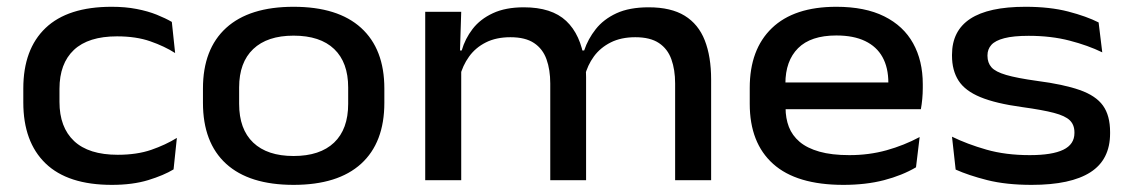

<svg xmlns="http://www.w3.org/2000/svg" viewBox="-20 -518 3246 552"><path d="M301.5 13.5Q175 13.5 111 -48.2Q47 -110 47 -223.5V-263.5Q47 -376.5 111 -437.5Q175 -498.5 301 -498.5Q340.5 -498.5 372.8 -492.2Q405 -486 430.5 -475.8Q456 -465.5 474 -455L483.5 -365.5Q453 -385 412.2 -399.2Q371.5 -413.5 316.5 -413.5Q234 -413.5 192.5 -374.5Q151 -335.5 151 -262.5V-225Q151 -152 193 -112.5Q235 -73 318.5 -73Q373.5 -73 414.8 -87.2Q456 -101.5 488.5 -121.5L479 -31Q451 -14 406.2 -0.2Q361.5 13.5 301.5 13.5Z M824 13.5Q696.5 13.5 630 -47.2Q563.5 -108 563.5 -222.5V-263.5Q563.5 -377 630.2 -437.8Q697 -498.5 824 -498.5Q951.5 -498.5 1018.2 -437.8Q1085 -377 1085 -263.5V-222.5Q1085 -108 1018.2 -47.2Q951.5 13.5 824 13.5ZM824 -69.5Q900 -69.5 940.5 -108Q981 -146.5 981 -219.5V-266.5Q981 -338.5 940.8 -377Q900.5 -415.5 824 -415.5Q748.5 -415.5 708 -377Q667.5 -338.5 667.5 -266.5V-219.5Q667.5 -146.5 708 -108Q748.5 -69.5 824 -69.5Z M1921 0V-278Q1921 -317.5 1910.2 -347.5Q1899.5 -377.5 1874.5 -394.2Q1849.5 -411 1806.5 -411Q1765.5 -411 1735.8 -396Q1706 -381 1687.5 -355.8Q1669 -330.5 1661 -298.5L1647.5 -373H1659.5Q1670.5 -406 1692.8 -434.2Q1715 -462.5 1752.2 -479.8Q1789.5 -497 1845 -497Q1909 -497 1948.5 -472.8Q1988 -448.5 2006.2 -402Q2024.5 -355.5 2024.5 -289V0ZM1202.5 0V-484H1306L1302 -357L1306 -346.5V0ZM1562 0V-278Q1562 -317.5 1551.2 -347.5Q1540.5 -377.5 1515.5 -394.2Q1490.5 -411 1447.5 -411Q1406.5 -411 1376.8 -396Q1347 -381 1328.5 -355.2Q1310 -329.5 1302 -297.5L1288.5 -373H1307.5Q1317 -406.5 1338.8 -434.8Q1360.5 -463 1397 -480Q1433.5 -497 1486 -497Q1566 -497 1607.8 -457.8Q1649.5 -418.5 1660 -344Q1662.5 -334 1663.8 -320.8Q1665 -307.5 1665 -296V0Z M2405 13.5Q2270 13.5 2202.8 -46.8Q2135.5 -107 2135.5 -219.5V-265.5Q2135.5 -376 2199.2 -437.2Q2263 -498.5 2384.5 -498.5Q2467 -498.5 2522.2 -471Q2577.5 -443.5 2605.2 -393.5Q2633 -343.5 2633 -276V-265Q2633 -249.5 2631.5 -233.5Q2630 -217.5 2627.5 -204H2531.5Q2533 -223.5 2533.5 -243.2Q2534 -263 2534 -280Q2534 -323.5 2517.2 -353.8Q2500.5 -384 2467.2 -400Q2434 -416 2384.5 -416Q2311 -416 2274.5 -379.5Q2238 -343 2238 -277.5V-250.5L2238.5 -239V-208Q2238.5 -178 2248 -153.2Q2257.5 -128.5 2279 -110.2Q2300.5 -92 2335.8 -82Q2371 -72 2422 -72Q2478.5 -72 2528.8 -86Q2579 -100 2624 -124L2613.5 -37Q2573.5 -13.5 2521.5 0Q2469.5 13.5 2405 13.5ZM2186 -204V-281H2607V-204Z M2946 13.5Q2872.5 13.5 2818.2 -0.2Q2764 -14 2727.5 -30.5L2717 -125Q2761 -103.5 2816 -87.8Q2871 -72 2940.5 -72Q3005 -72 3037 -87.5Q3069 -103 3069 -135.5V-137.5Q3069 -159 3055.8 -172Q3042.5 -185 3010 -193.5Q2977.5 -202 2919.5 -210Q2842.5 -220.5 2798.5 -238.8Q2754.5 -257 2735.8 -286.2Q2717 -315.5 2717 -358V-360.5Q2717 -429.5 2769.5 -464Q2822 -498.5 2928 -498.5Q2998.5 -498.5 3051.2 -484.8Q3104 -471 3138.5 -453.5L3149 -367.5Q3108 -387.5 3055 -401.2Q3002 -415 2937.5 -415Q2893.5 -415 2867.5 -408.2Q2841.5 -401.5 2830.2 -389Q2819 -376.5 2819 -359V-357.5Q2819 -337.5 2830.5 -324.5Q2842 -311.5 2872.8 -302.5Q2903.5 -293.5 2961 -285.5Q3038 -275.5 3084.2 -259.2Q3130.5 -243 3151 -214.5Q3171.5 -186 3171.5 -138.5V-134.5Q3171.5 -59 3115 -22.8Q3058.5 13.5 2946 13.5Z"/></svg>

Font: Anek Gujarati SemiExpanded Medium
Style: Regular
Weight: 500
Width: 6
Designer: Mrunmayee Ghaisas (Gujarati), Yesha Goshar (Latin)
Foundry: Ek Type
Version: Version 1.003